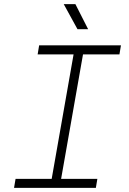

<svg xmlns="http://www.w3.org/2000/svg" viewBox="-20 -914 626 934"><path d="M48.3 0 55.7 -43.9H231.4L337.9 -649.4H163.1L170.4 -693.4H568.4L561 -649.4H383.8L277.3 -43.9H453.6L446.3 0ZM356.9 -772 290 -894H346.7L408.7 -772Z"/></svg>

Font: Cascadia Mono NF ExtraLight
Style: Italic
Weight: 200
Italic angle: -10°
Monospace: yes
Designer: Aaron Bell
Foundry: Saja Typeworks
Version: Version 2404.023; ttfautohint (v1.8.4)